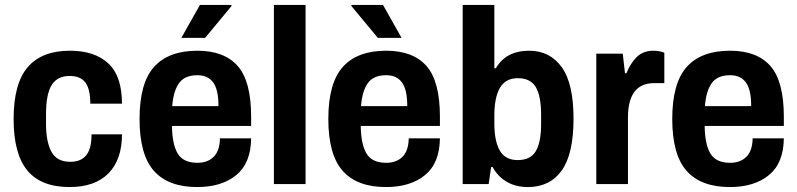

<svg xmlns="http://www.w3.org/2000/svg" viewBox="-20 -744 3223 776"><path d="M261 12Q146 12 90.5 -55Q35 -122 35 -263Q35 -406 92 -472.5Q149 -539 262 -539Q363 -539 418 -487.5Q473 -436 473 -325H345Q345 -383 325.5 -410Q306 -437 261 -437Q212 -437 189 -400.5Q166 -364 166 -282V-243Q166 -171 188 -130.5Q210 -90 264 -90Q307 -90 328.5 -116.5Q350 -143 350 -201H473Q473 -99 418.5 -43.5Q364 12 261 12Z M713 -591 788 -724H915L916 -720L809 -591ZM777 12Q660 12 602 -53.5Q544 -119 544 -263Q544 -408 602.5 -473.5Q661 -539 778 -539Q886 -539 940.5 -477.5Q995 -416 995 -272V-235H675Q676 -160 698.5 -123Q721 -86 778 -86Q819 -86 843.5 -110Q868 -134 869 -185H995Q994 -85 935 -36.5Q876 12 777 12ZM676 -315H863Q863 -382 841.5 -411Q820 -440 778 -440Q727 -440 704 -408.5Q681 -377 676 -315Z M1087 0V-724H1215V0Z M1603 -591H1507L1400 -720L1401 -724H1528ZM1540 12Q1423 12 1365 -53.5Q1307 -119 1307 -263Q1307 -408 1365.5 -473.5Q1424 -539 1541 -539Q1649 -539 1703.5 -477.5Q1758 -416 1758 -272V-235H1438Q1439 -160 1461.5 -123Q1484 -86 1541 -86Q1582 -86 1606.5 -110Q1631 -134 1632 -185H1758Q1757 -85 1698 -36.5Q1639 12 1540 12ZM1439 -315H1626Q1626 -382 1604.5 -411Q1583 -440 1541 -440Q1490 -440 1467 -408.5Q1444 -377 1439 -315Z M2114 12Q2065 12 2028.5 -9Q1992 -30 1971 -69H1965L1955 0H1850V-724H1978V-468H1984Q2025 -539 2119 -539Q2202 -539 2250 -473Q2298 -407 2298 -265Q2298 -121 2250 -54.5Q2202 12 2114 12ZM2072 -97Q2124 -97 2145.5 -133Q2167 -169 2167 -244V-279Q2167 -356 2145.5 -392Q2124 -428 2073 -428Q2023 -428 2000.5 -389Q1978 -350 1978 -277V-245Q1978 -174 2000 -135.5Q2022 -97 2072 -97Z M2390 0V-527H2497L2506 -448H2512Q2527 -487 2553 -513Q2579 -539 2621 -539Q2634 -539 2646 -536.5Q2658 -534 2665 -531V-408H2624Q2518 -408 2518 -269V0Z M2930 12Q2813 12 2755 -53.5Q2697 -119 2697 -263Q2697 -408 2755.5 -473.5Q2814 -539 2931 -539Q3039 -539 3093.5 -477.5Q3148 -416 3148 -272V-235H2828Q2829 -160 2851.5 -123Q2874 -86 2931 -86Q2972 -86 2996.5 -110Q3021 -134 3022 -185H3148Q3147 -85 3088 -36.5Q3029 12 2930 12ZM2829 -315H3016Q3016 -382 2994.5 -411Q2973 -440 2931 -440Q2880 -440 2857 -408.5Q2834 -377 2829 -315Z"/></svg>

Font: Archivo SemiCondensed
Style: Bold
Weight: 680
Width: 4
Designer: Hector Gatti
Foundry: Omnibus-Type
Version: Version 2.001; ttfautohint (v1.8.3)